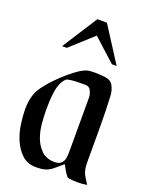

<svg xmlns="http://www.w3.org/2000/svg" viewBox="-138 -802 679 873"><g transform="rotate(20 201.5 -365.0)"><path d="M258 -497Q269 -497 279 -496Q289 -495 300 -494Q329 -491 340.5 -470.5Q352 -450 354 -424Q358 -346 358 -267.5Q358 -189 358 -111Q358 -90 359.5 -77Q361 -64 365 -53.5Q369 -43 376 -32Q383 -21 393 -5Q382 -3 370 -2Q358 -1 347 -1Q335 -1 323 -2Q311 -3 300 -5Q289 -16 281 -30.5Q273 -45 265 -59Q248 -45 236.5 -34.5Q225 -24 213.5 -16.5Q202 -9 187 -5Q172 -1 147 -1Q105 -1 78.5 -25.5Q52 -50 36.5 -86Q21 -122 15.5 -162.5Q10 -203 10 -234Q10 -275 23 -311Q30 -330 53.5 -359.5Q77 -389 106.5 -417Q136 -445 166 -467Q196 -489 216 -494Q225 -496 236.5 -496.5Q248 -497 258 -497ZM142 -424Q127 -413 118.5 -393.5Q110 -374 106.5 -351Q103 -328 102 -305Q101 -282 101 -266Q101 -236 104 -199Q107 -162 119 -129.5Q131 -97 154.5 -74.5Q178 -52 218 -52Q236 -52 245.5 -59Q255 -66 259.5 -77Q264 -88 264.5 -101.5Q265 -115 265 -129V-380Q265 -396 257 -413Q249 -430 230 -430Q208 -430 186 -429.5Q164 -429 142 -424ZM225 -729 334 -559H311L202 -658L93 -559H70L179 -729Z"/></g></svg>

Font: Augsburger Schrift CAT
Style: Regular
Weight: 400
Designer: Peter Wiegel nach Roos&Junge Offenbach
Foundry: CAT-Fonts, Peter Wiegel
Version: Version 1.000